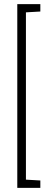

<svg xmlns="http://www.w3.org/2000/svg" viewBox="-20 -763 239 933"><path d="M64 150V-743H176V-707L106 -703V110L176 114V150Z"/></svg>

Font: Saira ExtraCondensed ExtraLight
Style: Regular
Weight: 250
Width: 2
Designer: Hector Gatti with collaboration of the Omnibus-Type team
Foundry: Omnibus-Type
Version: Version 1.101